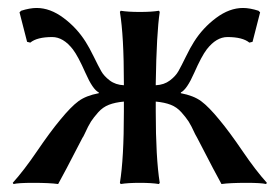

<svg xmlns="http://www.w3.org/2000/svg" viewBox="-20 -459 701 482"><path d="M187 -113Q138 -18 126 3Q105 0 63 0Q26 0 14 3L12 0Q40 -31 73 -79.5Q106 -128 131 -158Q158 -191 177 -205Q196 -219 228 -225V-227Q213 -234 194.5 -276Q176 -318 163 -335Q139 -366 111 -366Q73 -366 56 -352L48 -354L29 -428L33 -432Q55 -439 72 -439Q106 -439 139.5 -414Q173 -389 195 -354Q204 -340 215.5 -316.5Q227 -293 234 -280.5Q241 -268 255.5 -257Q270 -246 291 -245V-250Q291 -369 281 -429L283 -432Q301 -429 331 -429Q361 -429 379 -432L381 -429Q373 -376 371 -250V-245Q392 -246 406.5 -257Q421 -268 428 -280.5Q435 -293 446.5 -316.5Q458 -340 467 -354Q489 -389 522.5 -414Q556 -439 590 -439Q607 -439 629 -432L633 -428L614 -354L606 -352Q589 -366 551 -366Q523 -366 499 -335Q486 -318 467.5 -276Q449 -234 434 -227V-225Q466 -219 485 -205Q504 -191 531 -158Q556 -128 589 -79.5Q622 -31 650 0L648 3Q636 0 599 0Q557 0 536 3Q524 -18 475 -113Q473 -116 470 -122Q460 -144 453.5 -154Q447 -164 435.5 -177Q424 -190 408.5 -196Q393 -202 371 -204V-179Q371 -63 381 0L379 3Q361 0 331 0Q301 0 283 3L281 0Q291 -60 291 -179V-204Q269 -202 253.5 -196Q238 -190 226.5 -177Q215 -164 208.5 -154Q202 -144 192 -122Q191 -120 190.5 -119Q190 -118 189 -116Q188 -114 187 -113Z"/></svg>

Font: Libertinus Sans
Style: Regular
Weight: 400
Designer: Philipp H. Poll
Foundry: Khaled Hosny
Version: Version 6.1